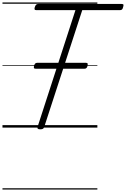

<svg xmlns="http://www.w3.org/2000/svg" viewBox="-20 -1030 1017 1550"><path d="M304 14Q277 14 283 -5L589 -948H274Q262 -948 259.5 -954Q257 -960 261 -973Q266 -987 272 -992.5Q278 -998 289 -998H962Q975 -998 976.5 -992Q978 -986 974 -973Q971 -959 965 -953.5Q959 -948 947 -948H644L337 -5Q334 5 327 9.5Q320 14 304 14ZM269 -475Q256 -475 254 -481.5Q252 -488 255 -499Q258 -510 263.5 -516.5Q269 -523 281 -523H673Q686 -523 687.5 -516Q689 -509 687 -499Q684 -488 678.5 -481.5Q673 -475 661 -475ZM0 490H766V500H0ZM0 -20H766V0H0ZM0 -505H766V-500H0ZM0 -1010H766V-1000H0Z"/></svg>

Font: Playwrite AU TAS Guides
Style: Regular
Weight: 400
Designer: Veronika Burian, José Scaglione
Foundry: TypeTogether
Version: Version 1.003